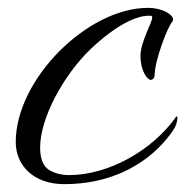

<svg xmlns="http://www.w3.org/2000/svg" viewBox="-20 -448 471 488"><path d="M143 20C293 20 382 -58 422 -120C427 -127 431 -141 431 -148C431 -151 430 -152 429 -152C429 -152 427 -152 426 -149C366 -65 255 -3 156 -3C137 -3 120 -7 105 -16C90 -25 82 -44 82 -73C82 -148 141 -256 209 -322C277 -387 329 -408 357 -408C361 -408 367 -409 367 -404C367 -391 337 -341 337 -306C337 -269 354 -245 363 -245C368 -245 372 -249 373 -256C373 -295 407 -382 418 -393C419 -394 420 -396 420 -398C420 -411 393 -428 356 -428C202 -428 20 -246 20 -87C20 -27 66 20 143 20Z"/></svg>

Font: Comforter
Style: Regular
Weight: 400
Designer: Robert E. Leuschke
Foundry: Robert E. Leuschke
Version: Version 1.013; ttfautohint (v1.8.3)